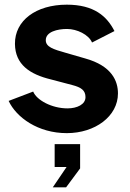

<svg xmlns="http://www.w3.org/2000/svg" viewBox="-20 -559 555 822"><path d="M266 11C387 11 485 -61 485 -159C485 -211 460 -277 344 -309L261 -333C208 -348 176 -358 176 -387C176 -423 226 -435 267 -435C309 -435 360 -411 374 -377L470 -426C438 -489 383 -539 266 -539C134 -539 43 -471 44 -371C45 -283 107 -241 198 -219L289 -195C328 -185 346 -172 346 -143C346 -112 310 -95 269 -95C202 -95 137 -130 122 -167L17 -127C50 -56 143 11 266 11ZM263 243 323 162V58H214V156H265L206 243Z"/></svg>

Font: Cheyenne Sans
Style: Bold
Weight: 700
Designer: The Public Sans project authors (U.S. Web Design System), Libre Franklin designed by Pablo Impallari and Rodrigo Fuenzal
Foundry: The Cheyenne Sans Project Authors
Version: Version 2.007